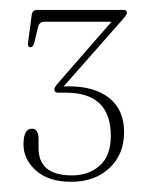

<svg xmlns="http://www.w3.org/2000/svg" viewBox="-20 -720 294 376"><path d="M223 -461.5Q223 -417.5 194.2 -390.8Q165.5 -364 119.5 -364Q75 -364 50.5 -386Q26 -408 26 -437Q26 -468 42.5 -468Q55.5 -468 55.5 -447V-430Q55.5 -376.5 121 -376.5Q154 -376.5 175.5 -395.8Q197 -415 197 -454Q197 -538.5 109 -538.5H93.5Q86.5 -538.5 86.5 -545Q86.5 -549 93 -556.5L198.5 -677.5H67Q57 -677.5 54.5 -667L47 -635.5Q44.5 -627.5 39.5 -627.5Q33.5 -627.5 35 -637L42 -690Q43 -700.5 53 -700.5H222Q228.5 -700.5 228.5 -695Q228.5 -691.5 222 -684L104.5 -550.5Q107 -550.5 109.5 -550.8Q112 -551 113.5 -551Q165.5 -551 194.2 -527.8Q223 -504.5 223 -461.5Z"/></svg>

Font: Fraunces 144pt S050 Thin
Style: Regular
Weight: 100
Version: Version 1.000; ttfautohint (v1.8.3)